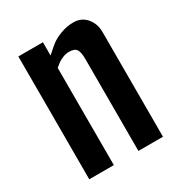

<svg xmlns="http://www.w3.org/2000/svg" viewBox="-153 -740 791 846"><g transform="rotate(-30 242.0 -317.0)"><path d="M182.1 -557.6Q210 -583 227.5 -596.4Q245.1 -609.9 276.1 -621.8Q307.1 -633.8 342.3 -633.8Q382.3 -633.8 407.2 -604.5Q432.1 -575.2 432.1 -532.7V0H307.1V-468.8Q307.1 -501.5 297.9 -516.4Q288.6 -531.2 260.3 -531.2Q244.1 -531.2 228.3 -524.7Q212.4 -518.1 204.6 -512.5Q196.8 -506.8 182.1 -494.6V0H57.1V-625H182.1Z"/></g></svg>

Font: OswaldRegular
Style: Regular
Weight: 400
Designer: vernon adams
Foundry: vernon adams
Version: Version 1.000